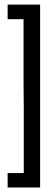

<svg xmlns="http://www.w3.org/2000/svg" viewBox="-20 -658 227 848"><path d="M157.2 169.9Q157.2 169.9 157.2 155.3Q157.2 141.6 157.2 116.2Q157.2 69.3 157.2 -8.8Q157.2 -85.9 157.2 -173.8Q157.2 -231.4 157.2 -290Q157.2 -348.6 157.2 -402.3Q157.2 -502 157.2 -569.3Q157.2 -637.7 157.2 -637.7Q157.2 -637.7 138.7 -637.7Q120.1 -637.7 95.7 -637.7Q67.4 -637.7 41 -637.7Q13.7 -637.7 13.7 -637.7Q13.7 -637.7 13.7 -605.5Q13.7 -573.2 13.7 -573.2Q13.7 -573.2 48.8 -573.2Q84 -573.2 84 -573.2Q84 -573.2 84 -560.5Q84 -548.8 84 -527.3Q84 -488.3 84 -422.9Q84 -357.4 84 -284.2Q85 -235.4 85 -186.5Q85 -136.7 85 -91.8Q85 -7.8 85 48.8Q85 106.4 85 106.4Q85 106.4 49.8 106.4Q13.7 106.4 13.7 106.4Q13.7 106.4 13.7 137.7Q13.7 169.9 13.7 169.9Q13.7 169.9 32.2 169.9Q50.8 169.9 75.2 169.9Q103.5 169.9 129.9 169.9Q157.2 169.9 157.2 169.9Z"/></svg>

Font: AgendaMediumCondGoodkids
Style: AgendaMediumCondGoodkids
Weight: 500
Designer: ""
Version: ""